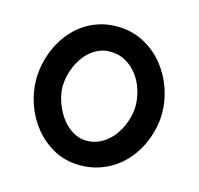

<svg xmlns="http://www.w3.org/2000/svg" viewBox="-82 -600 721 696"><g transform="rotate(15 278.0 -251.5)"><path d="M514 -251Q514 -297.9 497.5 -344.5Q481 -391.1 450.2 -428.5Q419.4 -465.8 375 -489Q330.6 -512.2 275 -512.2Q238 -512.2 206.1 -501.5Q174.1 -490.7 148.3 -472.2Q122.5 -453.6 102.4 -428.5Q82.4 -403.3 68.9 -374.3Q55.3 -345.2 48.3 -313.7Q41.2 -282.2 41.2 -251Q41.2 -205.1 57.2 -158.9Q73.2 -112.8 103.5 -75.4Q133.7 -38.1 177 -14.6Q220.3 8.8 274.9 8.8Q312 8.8 344.3 -1.7Q376.7 -12.2 403.2 -30.5Q429.7 -48.8 450.4 -73.7Q471 -98.6 485.1 -127.7Q499.1 -156.7 506.5 -188.2Q514 -219.7 514 -251ZM414.3 -250.9Q414.3 -232.5 409.8 -213Q405.4 -193.5 397.1 -174.9Q388.9 -156.3 376.8 -139.6Q364.6 -122.9 349 -110.4Q333.3 -97.9 314.7 -90.6Q296.2 -83.4 275 -83.4Q254.9 -83.4 236.9 -91Q218.9 -98.5 204 -111.3Q189.1 -124 177.3 -140.9Q165.4 -157.8 157.2 -176.5Q149 -195.2 144.7 -214.4Q140.3 -233.5 140.3 -250.9Q140.3 -268.8 144.4 -287.9Q148.4 -306.9 156.2 -325.5Q163.9 -344.1 175.5 -360.8Q187.1 -377.6 202.1 -390.2Q217.2 -402.9 235.4 -410.2Q253.7 -417.6 275 -417.6Q308.9 -417.6 335 -402.2Q361.1 -386.8 378.7 -362.7Q396.3 -338.7 405.3 -309.1Q414.3 -279.5 414.3 -250.9Z"/></g></svg>

Font: Saysettha
Style: Regular
Weight: 400
Designer: John M. Durdin
Foundry: Lao Script for Windows
Version: Version 2.201